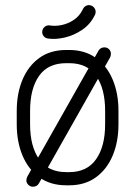

<svg xmlns="http://www.w3.org/2000/svg" viewBox="-20 -704 517 734"><path d="M44 -279.9Q44 -347 66.1 -399.5Q88.2 -452 130.2 -482.4Q172.2 -512.9 233.2 -512.9H244.6Q304.6 -512.9 346.8 -482.4Q389 -452 410.9 -399.5Q432.9 -347 432.9 -279.9V-228.9Q432.9 -162.1 410.8 -109.3Q388.6 -56.5 346.6 -26.1Q304.6 4.4 244.6 4.4H233.2Q172.6 4.4 130.4 -26.1Q88.2 -56.5 66.1 -109.3Q44 -162.1 44 -228.9ZM95 -279.9V-228.9Q95 -144.2 129.7 -95.1Q164.4 -46 233.2 -46H244.6Q312.5 -46 347.2 -95.1Q381.9 -144.2 381.9 -228.9V-279.9Q381.9 -364.9 347.7 -413.7Q313.5 -462.5 244.6 -462.5H233.2Q163.4 -462.5 129.2 -413.7Q95 -364.9 95 -279.9ZM356.8 -510.6Q364.2 -522.9 379 -522.9Q389.8 -522.9 396.8 -515.8Q403.9 -508.8 403.9 -498.6Q403.9 -490.9 401.2 -485.1L128.5 -2.5Q121 9.8 106.2 9.8Q95.5 9.8 88.1 2.4Q80.8 -5 80.8 -14.8Q80.8 -18.4 81.8 -21.8Q82.9 -25.1 84 -28ZM296.6 -668.4Q300.1 -676.2 307.1 -680.8Q314.1 -685.2 322.8 -684.2Q333.1 -682.9 339.8 -674.8Q346.5 -666.8 345.5 -656Q345.1 -654.5 344.8 -652.7Q344.4 -650.9 344 -649.4Q327 -612.4 294.8 -590.4Q262.5 -568.5 226.9 -560.4Q191.4 -552.4 164.4 -556.6Q153.6 -557.6 146.9 -565.9Q140.2 -574.1 141.6 -584.2Q142.6 -594.6 150.6 -601.3Q158.5 -608 169.2 -607Q190.1 -603.1 215.4 -608.2Q240.8 -613.4 262.7 -628.3Q284.6 -643.2 296.6 -668.4Z"/></svg>

Font: Libertine-Super Thin
Style: Regular
Weight: 100
Designer: Bastien Sozeau
Foundry: NBR — Bastien Sozeau
Version: Version 2.003;gftools[0.9.33]